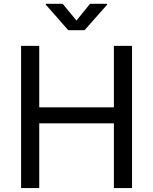

<svg xmlns="http://www.w3.org/2000/svg" viewBox="-20 -962 783 982"><path d="M87.9 -727.5H180.7V-413.1H562.5V-727.5H655.3V0H562.5V-331.1H180.7V0H87.9ZM371.1 -856.9 440.4 -942.4H527.8V-938L412.6 -807.6H329.1L214.4 -938V-942.4H300.8Z"/></svg>

Font: Raveo Variable
Style: Regular
Weight: 400
Designer: Jakub Foglar, Rasmus Andersson (Inter)
Foundry: Jakubfoglar.com
Version: Version 1.000;Glyphs 3.2.3 (3260)